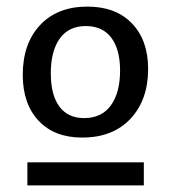

<svg xmlns="http://www.w3.org/2000/svg" viewBox="-20 -730 518 582"><path d="M49 -503Q49 -598 101.5 -654Q154 -710 245 -710Q331 -710 380 -659Q429 -608 429 -521Q429 -427 375.5 -370Q322 -313 229 -313Q145 -313 97 -364Q49 -415 49 -503ZM344 -516Q344 -580 317.5 -615.5Q291 -651 240 -651Q188 -651 161 -613Q134 -575 134 -508Q134 -442 160 -407Q186 -372 235 -372Q288 -372 316 -410.5Q344 -449 344 -516ZM416 -168H63V-238H416Z"/></svg>

Font: Bitter Pro Medium
Style: Regular
Weight: 500
Designer: Sol Matas, and Bitter project Authors
Foundry: Sol Matas
Version: Version 1.010